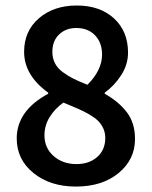

<svg xmlns="http://www.w3.org/2000/svg" viewBox="-20 -668 553 700"><path d="M41 -163.1Q41 -264.6 155.8 -326.2V-330.1Q67.9 -393.6 67.9 -479Q67.9 -555.2 122.1 -601.6Q176.3 -647.9 259.8 -647.9Q344.7 -647.9 395.8 -600.8Q446.8 -553.7 446.8 -476.1Q446.8 -432.6 421.9 -394Q397 -355.5 361.8 -330.1V-326.2Q413.1 -297.4 442.6 -258.5Q472.2 -219.7 472.2 -161.1Q472.2 -86.4 412.4 -37.1Q352.5 12.2 256.8 12.2Q163.1 12.2 102.1 -37.1Q41 -86.4 41 -163.1ZM142.1 -174.8Q142.1 -128.4 175.5 -99.1Q209 -69.8 258.8 -69.8Q305.2 -69.8 334.5 -95.7Q363.8 -121.6 363.8 -165Q363.8 -184.6 356.2 -200.7Q348.6 -216.8 336.7 -228.3Q324.7 -239.7 305.2 -251Q285.6 -262.2 266.1 -270.8Q246.6 -279.3 219.7 -290.5Q213.9 -293 210.9 -293.9Q179.2 -271 160.6 -240.5Q142.1 -210 142.1 -174.8ZM170.9 -479Q170.9 -456.1 180.2 -437.7Q189.5 -419.4 209 -405Q228.5 -390.6 248.3 -380.9Q268.1 -371.1 298.8 -358.9Q352.1 -412.1 352.1 -469.2Q352.1 -512.2 326.7 -539.1Q301.3 -565.9 257.8 -565.9Q220.2 -565.9 195.6 -542.5Q170.9 -519 170.9 -479Z"/></svg>

Font: Source Sans Pro Semibold
Style: Regular
Weight: 600
Designer: Paul D. Hunt
Foundry: Adobe Systems Incorporated
Version: Version 2.020;PS 2.0;hotconv 1.0.86;makeotf.lib2.5.63406